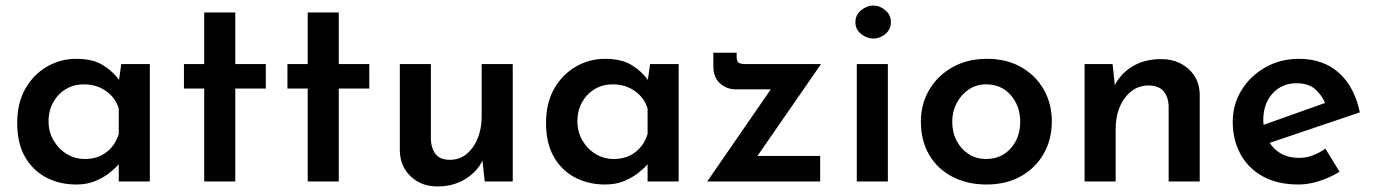

<svg xmlns="http://www.w3.org/2000/svg" viewBox="-20 -654 4954 692"><path d="M255 11Q195 11 147 -14Q99 -39 70.5 -88Q42 -137 42 -211Q42 -283 71.5 -334.5Q101 -386 149.5 -414Q198 -442 255 -442Q314 -442 350.5 -419.5Q387 -397 409 -366L417 -423H520V0H408V-62Q397 -49 376 -32Q355 -15 324.5 -2Q294 11 255 11ZM286 -81Q331 -81 363 -105Q395 -129 408 -171V-263Q396 -302 362 -326Q328 -350 282 -350Q247 -350 218.5 -333.5Q190 -317 172.5 -286.5Q155 -256 155 -217Q155 -179 173 -148Q191 -117 220.5 -99Q250 -81 286 -81Z M716 -609H828V-423H938V-335H828V0H716V-335H643V-423H716Z M1089 -609H1201V-423H1311V-335H1201V0H1089V-335H1016V-423H1089Z M1557 18Q1499 18 1461 -17.5Q1423 -53 1421 -109V-423H1533V-149Q1535 -117 1551 -97.5Q1567 -78 1602 -78Q1652 -78 1684 -123Q1716 -168 1716 -236V-423H1828V0H1727L1719 -75Q1699 -34 1656 -8Q1613 18 1557 18Z M2161 11Q2101 11 2053 -14Q2005 -39 1976.5 -88Q1948 -137 1948 -211Q1948 -283 1977.5 -334.5Q2007 -386 2055.5 -414Q2104 -442 2161 -442Q2220 -442 2256.5 -419.5Q2293 -397 2315 -366L2323 -423H2426V0H2314V-62Q2303 -49 2282 -32Q2261 -15 2230.5 -2Q2200 11 2161 11ZM2192 -81Q2237 -81 2269 -105Q2301 -129 2314 -171V-263Q2302 -302 2268 -326Q2234 -350 2188 -350Q2153 -350 2124.5 -333.5Q2096 -317 2078.5 -286.5Q2061 -256 2061 -217Q2061 -179 2079 -148Q2097 -117 2126.5 -99Q2156 -81 2192 -81Z M2632 -332Q2599 -332 2575 -353.5Q2551 -375 2551 -416V-464H2635V-450Q2635 -432 2643 -427.5Q2651 -423 2669 -423H2939L2710 -92H2936V0H2529L2758 -332Z M3068 -423H3180V0H3068ZM3063 -574Q3063 -600 3083.5 -617Q3104 -634 3128 -634Q3151 -634 3171 -617Q3191 -600 3191 -574Q3191 -548 3171 -531.5Q3151 -515 3128 -515Q3104 -515 3083.5 -531.5Q3063 -548 3063 -574Z M3299 -216Q3299 -280 3329.5 -331Q3360 -382 3413.5 -412Q3467 -442 3537 -442Q3608 -442 3660.5 -412Q3713 -382 3742 -331Q3771 -280 3771 -216Q3771 -152 3742 -100.5Q3713 -49 3660 -19Q3607 11 3536 11Q3467 11 3413.5 -16.5Q3360 -44 3329.5 -95Q3299 -146 3299 -216ZM3412 -215Q3412 -177 3428 -146.5Q3444 -116 3471.5 -98.5Q3499 -81 3534 -81Q3589 -81 3623 -119.5Q3657 -158 3657 -215Q3657 -272 3623 -311Q3589 -350 3534 -350Q3499 -350 3471.5 -331.5Q3444 -313 3428 -282.5Q3412 -252 3412 -215Z M3990 -423 3998 -347Q4020 -390 4063 -415.5Q4106 -441 4165 -441Q4224 -441 4263.5 -405.5Q4303 -370 4304 -314V0H4192V-274Q4190 -306 4173.5 -325.5Q4157 -345 4120 -346Q4068 -346 4034.5 -301.5Q4001 -257 4001 -188V0H3889V-423Z M4660 11Q4585 11 4532 -18Q4479 -47 4451 -98.5Q4423 -150 4423 -215Q4423 -278 4455 -329.5Q4487 -381 4541 -411.5Q4595 -442 4662 -442Q4749 -442 4805.5 -391.5Q4862 -341 4881 -249L4556 -139Q4592 -85 4662 -85Q4688 -85 4711.5 -94Q4735 -103 4757 -118L4808 -35Q4774 -14 4735 -1.5Q4696 11 4660 11ZM4533 -221Q4533 -213 4534 -204L4756 -283Q4744 -311 4720 -332.5Q4696 -354 4653 -354Q4600 -354 4566.5 -317Q4533 -280 4533 -221Z"/></svg>

Font: Synthetic SemiBold
Style: Regular
Weight: 600
Designer: Santiago Orozco
Foundry: Typemade
Version: Version 2.000; ttfautohint (v1.8.4.7-5d5b)